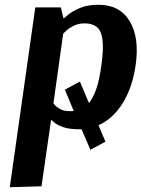

<svg xmlns="http://www.w3.org/2000/svg" viewBox="-20 -531 593 805"><path d="M21 254 128 -500H235L246 -455H249Q249 -455 265.5 -469Q282 -483 314 -497Q346 -511 393 -511Q482 -511 523.5 -442.5Q565 -374 549 -260Q536 -166 495 -99.5Q454 -33 393 -6L422 63L359 97L322 11H312Q268 11 243 1.5Q218 -8 207.5 -17.5Q197 -27 197 -27H194L154 250ZM315 -189 353 -99Q371 -121 384 -159Q397 -197 405 -257Q415 -328 409.5 -366Q404 -404 385 -418.5Q366 -433 335 -433Q309 -433 289 -423Q269 -413 258 -402.5Q247 -392 245 -390L204 -98Q204 -98 210.5 -90Q217 -82 232.5 -73.5Q248 -65 273 -65Q278 -65 281.5 -65Q285 -65 289 -66L252 -155Z"/></svg>

Font: Arsenal SC
Style: Bold Italic
Weight: 700
Italic angle: -9.10001°
Designer: Andrij Shevchenko
Foundry: Stairsfor
Version: Version 2.001; ttfautohint (v1.8.4.7-5d5b)